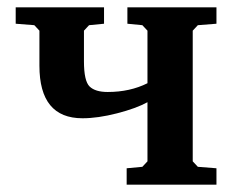

<svg xmlns="http://www.w3.org/2000/svg" viewBox="-20 -506 644 526"><path d="M23 -441V-486H265V-441L224 -437L210 -422V-338Q210 -284 225.5 -269Q241 -254 275 -254Q336 -254 384 -278V-422L370 -437L329 -441V-486H573V-441L522 -437L508 -422V-64L522 -49L573 -45V0H327V-45L370 -49L384 -64V-226Q353 -209 300.5 -195.5Q248 -182 206 -182Q88 -182 88 -326V-422L74 -437Z"/></svg>

Font: Khartiya
Style: Bold
Weight: 700
Version: Version 1.0.2